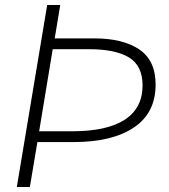

<svg xmlns="http://www.w3.org/2000/svg" viewBox="-20 -745 675 765"><path d="M168 -725H220L198 -592H356Q470 -592 535 -548Q600 -504 600 -408Q600 -295 513.5 -237Q427 -179 274 -179H129L99 0H47ZM548 -405Q548 -483 494 -516Q440 -549 334 -549H190L136 -222H268Q406 -222 477 -268Q548 -314 548 -405Z"/></svg>

Font: Nebula Sans Light
Style: Regular
Weight: 300
Italic angle: -9°
Designer: Paul D. Hunt for Adobe (as Source Sans)
Foundry: Nebula Entertainment & Broadcasting LLC
Version: Version 1.010